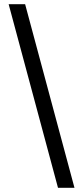

<svg xmlns="http://www.w3.org/2000/svg" viewBox="-20 -730 384 910"><path d="M254.9 160.2 21 -710H99.1L333 160.2Z"/></svg>

Font: Toshiba Sans Medium
Style: Regular
Weight: 500
Designer: Paul D. Hunt
Foundry: Toshiba Corporation
Version: Version 2.020;PS 2.0;hotconv 1.0.86;makeotf.lib2.5.63406